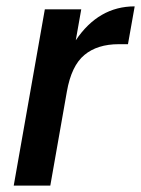

<svg xmlns="http://www.w3.org/2000/svg" viewBox="-20 -580 441 600"><path d="M137.2 0H22.9L120.1 -550.8H233.9L216.8 -454.1Q288.1 -560.1 400.9 -560.1L379.9 -441.9H351.1Q284.2 -441.9 243.7 -408.2Q203.1 -374.5 189 -293.9Z"/></svg>

Font: SVN-Poppins Medium
Style: Italic
Weight: 500
Italic angle: -10°
Designer: Ninad Kale (Devanagari), Jonny Pinhorn (Latin)
Foundry: Indian Type Foundry
Version: Version 3.002 2017